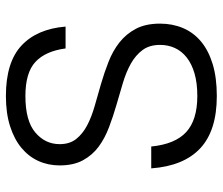

<svg xmlns="http://www.w3.org/2000/svg" viewBox="-72 -675 754 650"><g transform="rotate(-90 305.0 -350.0)"><path d="M305 7Q188 7 128 -49Q68 -105 60 -215H134Q142 -134 183 -96.5Q224 -59 305 -59Q349 -59 381.5 -68.5Q414 -78 435.5 -95Q457 -112 467.5 -135Q478 -158 478 -185Q478 -221 460.5 -244.5Q443 -268 414.5 -284Q386 -300 349 -311Q312 -322 274 -333Q236 -344 199 -358Q162 -372 133.5 -393Q105 -414 87.5 -446Q70 -478 70 -525Q70 -564 85 -597Q100 -630 129.5 -654.5Q159 -679 203 -693Q247 -707 305 -707Q419 -707 475.5 -654.5Q532 -602 540 -505H466Q457 -573 420.5 -607Q384 -641 305 -641Q221 -641 181.5 -607.5Q142 -574 142 -525Q142 -491 159.5 -469Q177 -447 205.5 -432Q234 -417 271 -406.5Q308 -396 346 -385Q384 -374 421 -359.5Q458 -345 486.5 -322.5Q515 -300 532.5 -267Q550 -234 550 -185Q550 -143 535 -107.5Q520 -72 489.5 -46.5Q459 -21 413 -7Q367 7 305 7Z"/></g></svg>

Font: PT Root UI Web
Style: Regular
Weight: 400
Designer: Vitaly Kuzmin
Foundry: ParaType Ltd.
Version: Version 1.000W